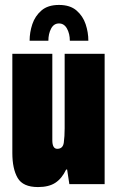

<svg xmlns="http://www.w3.org/2000/svg" viewBox="-20 -746 477 778"><path d="M219 -726Q264 -726 290 -703.5Q316 -681 327 -648Q338 -615 338 -581H263Q263 -609 251.5 -630Q240 -651 219 -651Q198 -651 187 -630Q176 -609 176 -581H100Q100 -615 111 -648Q122 -681 148 -703.5Q174 -726 219 -726ZM134 12Q73 12 51.5 -25Q30 -62 30 -126V-528H192V-178Q192 -143 212 -143Q235 -143 238.5 -168Q242 -193 242 -226V-528H404V0H261L252 -59H248Q231 -23 204.5 -5.5Q178 12 134 12Z"/></svg>

Font: Archivo ExtraCondensed Black
Style: Regular
Weight: 900
Width: 2
Designer: Hector Gatti
Foundry: Omnibus-Type
Version: Version 2.001; ttfautohint (v1.8.3)